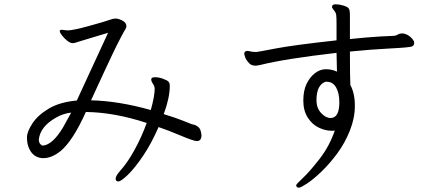

<svg xmlns="http://www.w3.org/2000/svg" viewBox="-20 -795 2040 890"><path d="M240 -250Q167 -209 160 -149Q160 -134 167 -127Q174 -120 178 -120Q223 -123 272 -204Q292 -239 310 -273Q273 -269 240 -250ZM679 -285Q697 -350 697 -383V-384Q697 -395 689 -406.5Q681 -418 681 -427L682 -431Q684 -437 700 -437Q716 -437 735.5 -430Q755 -423 761 -416.5Q767 -410 767 -396Q767 -342 739 -266Q795 -249 829.5 -235Q864 -221 868.5 -219.5Q873 -218 879.5 -217Q886 -216 898.5 -207Q911 -198 914 -169Q914 -141 893 -141Q878 -141 817.5 -166.5Q757 -192 715 -206Q682 -130 643.5 -73Q605 -16 573 15Q541 46 528.5 46Q516 46 516 33.5Q516 21 535 -1Q570 -39 603.5 -100Q637 -161 660 -225Q512 -274 378 -276Q318 -142 260 -94Q219 -62 182 -62H174Q129 -67 112 -114Q105 -133 105 -158.5Q105 -184 130 -222.5Q155 -261 206 -291.5Q257 -322 336 -329L481 -643L345 -602Q327 -595 316.5 -595Q306 -595 292 -606Q278 -617 267.5 -630.5Q257 -644 257 -650.5Q257 -657 266 -657L293 -654Q318 -654 394 -675Q470 -696 487 -702.5Q504 -709 516.5 -709Q529 -709 547.5 -699.5Q566 -690 566 -673Q566 -667 560.5 -658.5Q555 -650 538 -617.5Q521 -585 500 -541Q479 -497 458.5 -452.5Q438 -408 422.5 -374.5Q407 -341 402 -330Q530 -327 679 -285Z M1447 -327Q1448 -293 1469 -270.5Q1490 -248 1512 -248Q1553 -248 1553 -321Q1553 -363 1538 -389.5Q1523 -416 1495 -416H1491Q1485 -416 1474 -408Q1447 -387 1447 -330ZM1366 75Q1353 75 1353 63Q1353 59 1384 30Q1415 1 1461 -58Q1507 -117 1532 -190Q1528 -189 1524 -189H1516Q1488 -189 1457.5 -203.5Q1427 -218 1406.5 -250Q1386 -282 1386 -328.5Q1386 -375 1401 -406Q1416 -437 1439 -455Q1462 -473 1487 -474H1493Q1518 -474 1542 -463L1540 -550Q1304 -523 1187 -494Q1152 -485 1136.5 -500.5Q1121 -516 1116.5 -529.5Q1112 -543 1112 -545Q1112 -559 1127 -559Q1131 -559 1135 -558Q1139 -557 1144 -556Q1149 -555 1155.5 -554.5Q1162 -554 1168 -554Q1174 -554 1256.5 -570Q1339 -586 1540 -608V-681Q1540 -714 1538.5 -725.5Q1537 -737 1528 -747Q1524 -754 1521.5 -756.5Q1519 -759 1519 -763L1520 -768Q1522 -775 1537 -775Q1552 -775 1571 -769.5Q1590 -764 1596 -756.5Q1602 -749 1602 -726V-614Q1678 -622 1744 -626L1807 -629Q1817 -630 1824.5 -635Q1832 -640 1843 -640H1849Q1870 -636 1885 -621.5Q1900 -607 1900 -596Q1900 -585 1890.5 -580Q1881 -575 1791 -570.5Q1701 -566 1602 -556Q1602 -441 1604 -401Q1625 -362 1625 -305Q1625 -248 1602 -190Q1579 -132 1543.5 -84Q1508 -36 1470.5 0Q1433 36 1403.5 55.5Q1374 75 1366 75Z"/></svg>

Font: LXGW WenKai Lite
Style: Regular
Weight: 400
Designer: LXGW / Fontworks Inc.
Foundry: LXGW / Fontworks Inc.
Version: Version 1.511; March 25, 2025